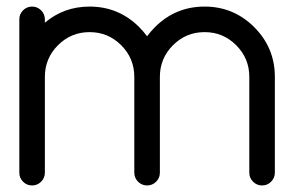

<svg xmlns="http://www.w3.org/2000/svg" viewBox="-20 -567 899 587"><path d="M117.2 -39.1Q117.2 -22.9 105.7 -11.5Q94.2 0 78.1 0Q62 0 50.5 -11.5Q39.1 -22.9 39.1 -39.1V-507.8Q39.1 -523.9 50.5 -535.4Q62 -546.9 78.1 -546.9Q94.2 -546.9 105.7 -535.4Q117.2 -523.9 117.2 -507.8V-497.6Q175.3 -546.9 253.9 -546.9Q342.8 -546.9 405.8 -483.9Q418.9 -470.7 429.7 -456.1Q440.4 -470.7 453.6 -483.9Q516.6 -546.9 605.5 -546.9Q694.3 -546.9 757.3 -483.9Q820.3 -420.9 820.3 -332V-39.1Q820.3 -22.9 808.8 -11.5Q797.4 0 781.2 0Q765.1 0 753.7 -11.5Q742.2 -22.9 742.2 -39.1V-332Q742.2 -388.7 702.1 -428.7Q662.1 -468.8 605.5 -468.8Q548.8 -468.8 508.8 -428.7Q468.8 -388.7 468.8 -332V-39.1Q468.8 -22.9 457.3 -11.5Q445.8 0 429.7 0Q413.6 0 402.1 -11.5Q390.6 -22.9 390.6 -39.1V-332Q390.6 -388.7 350.6 -428.7Q310.5 -468.8 253.9 -468.8Q197.3 -468.8 157.2 -428.7Q117.2 -388.7 117.2 -332Z"/></svg>

Font: Comfortaa
Style: Regular
Weight: 400
Designer: Johan Aakerlund - aajohan
Foundry: Johan Aakerlund
Version: Version 2.004 2013